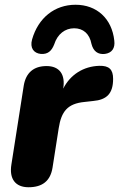

<svg xmlns="http://www.w3.org/2000/svg" viewBox="-20 -779 502 808"><path d="M100 9C159 9 192 -18 201 -73L227 -239C238 -310 264 -343 336 -350L372 -354C429 -359 456 -385 456 -447C456 -487 439 -503 398 -502C331 -500 276 -465 246 -406C256 -466 230 -501 176 -501C122 -501 89 -473 80 -419L28 -87C18 -26 45 9 100 9ZM152 -552C181 -550 197 -564 208 -592C222 -636 254 -660 292 -660C330 -660 357 -637 365 -594C373 -563 392 -549 421 -552C451 -556 465 -576 461 -608C451 -701 387 -759 298 -759C210 -759 141 -704 115 -613C105 -577 122 -555 152 -552Z"/></svg>

Font: SN Pro Heavy
Style: Italic
Weight: 800
Italic angle: -9°
Designer: Tobias Whetton
Foundry: Supernotes
Version: Version 1.001;Glyphs 3.2 (3249)